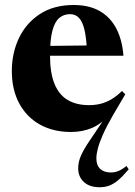

<svg xmlns="http://www.w3.org/2000/svg" viewBox="-20 -528 554 787"><path d="M493.5 -141.5 443.5 -56.5Q416.5 -9.5 401.8 24Q387 57.5 381 80.8Q375 104 375 121Q375 150 391 164.5Q407 179 434.5 179Q449.5 179 464 173.5Q478.5 168 498.5 152.5L507.5 166Q483 195 463.8 211Q444.5 227 426.8 233.2Q409 239.5 389 239.5Q347 239.5 323.8 218Q300.5 196.5 300.5 161.5Q300.5 135.5 312.2 109.2Q324 83 346.8 49.5Q369.5 16 401 -31L429 -70L435 -63Q398 -21.5 358.5 -4.2Q319 13 271 13Q198.5 13 144 -17.2Q89.5 -47.5 59 -103.8Q28.5 -160 28.5 -237.5Q28.5 -310 57.5 -371.5Q86.5 -433 143.2 -470.2Q200 -507.5 282.5 -507.5Q345 -507.5 388.5 -482.8Q432 -458 456.5 -411.5Q481 -365 486 -299.5H152.5V-339.5L413 -342.5L336.5 -317.5Q334 -374.5 325.8 -407.8Q317.5 -441 303 -455.5Q288.5 -470 267 -470Q241.5 -470 223 -454.5Q204.5 -439 194.8 -402.2Q185 -365.5 185 -301Q185 -229 203.5 -184Q222 -139 257.8 -118Q293.5 -97 345 -97Q371 -97 393.2 -102.8Q415.5 -108.5 437 -121.2Q458.5 -134 480 -155Z"/></svg>

Font: Newsreader 60pt
Style: Bold
Weight: 700
Designer: Hugues Gentile
Foundry: Production Type
Version: Version 1.003